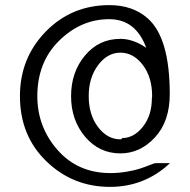

<svg xmlns="http://www.w3.org/2000/svg" viewBox="-20 -723 743 751"><path d="M58 -347Q58 -496 159 -599.5Q260 -703 408 -703Q499 -703 558 -651Q644 -575 644 -355Q644 -248 586 -185.5Q528 -123 451 -123Q368 -123 313 -188Q258 -253 258 -347Q258 -441 312.5 -506Q367 -571 451 -571Q501 -571 552 -536Q511 -648 407 -648Q297 -648 211.5 -564Q126 -480 126 -347Q126 -226 205.5 -136Q285 -46 412 -46Q444 -46 476 -51.5Q508 -57 527.5 -63.5Q547 -70 564.5 -77Q582 -84 583 -84Q587 -85 605 -85H645Q546 8 410 8Q265 8 161.5 -92Q58 -192 58 -347ZM327 -347Q327 -274 363.5 -226Q400 -178 451 -178Q456 -178 458 -183Q504 -183 539 -227.5Q574 -272 574 -338Q575 -341 575 -348Q575 -421 538.5 -469Q502 -517 451 -517Q400 -517 363.5 -468Q327 -419 327 -347Z"/></svg>

Font: Coval
Style: ExtraLight
Weight: 250
Foundry: Context Ltd
Version: Version 001.000